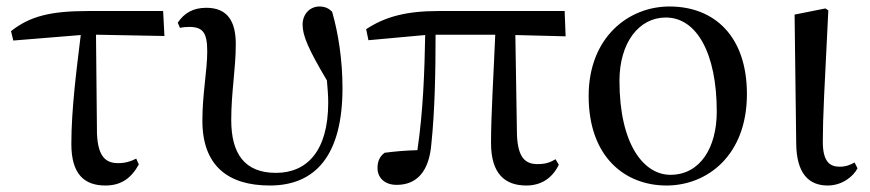

<svg xmlns="http://www.w3.org/2000/svg" viewBox="-20 -557 2681 592"><path d="M305 15C354 15 385 -8 408 -50L400 -68C383 -59 366 -54 344 -54C306 -54 282 -74 279 -145L276 -450L487 -446L483 -523H251C136 -523 72 -507 14 -461L21 -432L229 -449C216 -342 200 -221 200 -113C200 -20 240 15 305 15Z M812 15C951 15 1036 -76 1036 -285C1036 -373 1023 -455 1004 -521C994 -531 982 -537 965 -537C936 -537 913 -514 913 -481C913 -447 931 -405 988 -309C990 -285 992 -263 992 -241C992 -91 926 -24 831 -24C735 -24 693 -82 693 -187C693 -274 707 -344 707 -421C707 -492 681 -533 616 -533C576 -533 548 -517 528 -487L535 -471C543 -473 553 -474 563 -474C606 -474 619 -456 619 -398C619 -340 604 -267 604 -185C604 -46 683 15 812 15Z M1603 15C1649 15 1683 -8 1703 -49L1693 -66C1676 -56 1662 -51 1637 -51C1599 -51 1577 -72 1574 -140L1569 -449L1724 -445L1721 -523H1332C1234 -523 1168 -506 1109 -467L1116 -433L1291 -449C1289 -339 1285 -216 1267 -94C1229 -93 1197 -90 1166 -86C1151 -75 1144 -60 1144 -39C1144 -8 1167 13 1203 13C1265 13 1303 -28 1310 -113C1321 -218 1323 -339 1323 -450H1507C1502 -328 1494 -205 1494 -116C1494 -21 1537 15 1603 15Z M2035 15C2160 15 2283 -77 2283 -267C2283 -444 2184 -537 2044 -537C1918 -537 1795 -442 1795 -261C1795 -72 1908 15 2035 15ZM2047 -18C1966 -18 1890 -110 1890 -308C1890 -424 1949 -503 2033 -503C2128 -503 2190 -393 2190 -213C2190 -102 2139 -18 2047 -18Z M2532 15C2577 15 2611 -13 2624 -38L2615 -56C2602 -49 2589 -43 2569 -43C2538 -43 2517 -59 2517 -120C2517 -196 2522 -284 2534 -525L2525 -531L2430 -512L2435 -114C2436 -23 2473 15 2532 15Z"/></svg>

Font: Source Han Serif SC Medium
Style: Regular
Weight: 500
Designer: Ryoko NISHIZUKA 西塚涼子 (kana & ideographs); Frank Grießhammer (Latin, Greek & Cyrillic); Wenlong ZHANG 张文龙 (bopomofo); San
Foundry: Adobe
Version: Version 2.003;hotconv 1.1.1;makeotfexe 2.6.0